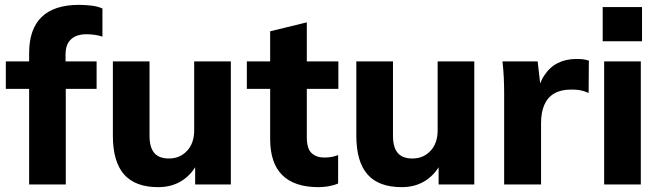

<svg xmlns="http://www.w3.org/2000/svg" viewBox="-20 -760 2721 791"><path d="M100 0V-394H4V-507H143L100 -468V-541Q100 -640 151.5 -690Q203 -740 306 -740Q329 -740 355.5 -737Q382 -734 402 -725V-609Q388 -614 370 -616.5Q352 -619 335 -619Q312 -619 292.5 -611Q273 -603 261.5 -584.5Q250 -566 250 -535V-482L229 -507H378V-394H251V0Z M632 11Q537 11 491 -41.5Q445 -94 445 -201V-507H596V-201Q596 -153 615.5 -130Q635 -107 676 -107Q721 -107 750.5 -138.5Q780 -170 780 -223V-507H931V0H784V-97H798Q775 -46 732.5 -17.5Q690 11 632 11Z M1292 11Q1193 11 1143 -38.5Q1093 -88 1093 -187V-394H997V-507H1093V-631L1244 -668V-507H1374V-394H1244V-195Q1244 -147 1264 -129Q1284 -111 1315 -111Q1334 -111 1346.5 -113.5Q1359 -116 1373 -121V-4Q1354 4 1333 7.5Q1312 11 1292 11Z M1635 11Q1540 11 1494 -41.5Q1448 -94 1448 -201V-507H1599V-201Q1599 -153 1618.5 -130Q1638 -107 1679 -107Q1724 -107 1753.5 -138.5Q1783 -170 1783 -223V-507H1934V0H1787V-97H1801Q1778 -46 1735.5 -17.5Q1693 11 1635 11Z M2057 0V-373Q2057 -406 2055.5 -440Q2054 -474 2050 -507H2195L2212 -359H2189Q2199 -413 2221.5 -448Q2244 -483 2277.5 -500Q2311 -517 2354 -517Q2373 -517 2384 -515.5Q2395 -514 2406 -510L2405 -377Q2384 -386 2369.5 -388.5Q2355 -391 2333 -391Q2291 -391 2263.5 -375Q2236 -359 2222.5 -328Q2209 -297 2209 -253V0Z M2469 0V-507H2620V0ZM2463 -590V-731H2625V-590Z"/></svg>

Font: Mulish ExtraLight ExtraBold
Style: Regular
Weight: 800
Version: Version 3.603